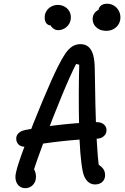

<svg xmlns="http://www.w3.org/2000/svg" viewBox="-20 -972 660 1014"><path d="M64.8 -62.3Q71.8 -98.2 113.3 -208.9Q154.8 -319.7 204.8 -439Q254.8 -558.3 284.3 -617Q307 -662.7 324.3 -688.1Q341.7 -713.5 361.1 -726.2Q380.5 -738.8 405.2 -738.8Q431.2 -738.8 447.7 -724.3Q464.2 -709.8 472.1 -681.5Q480 -653.2 480.5 -607.3Q481.2 -542.3 483.8 -421Q486.3 -311.3 491.2 -225.3Q496 -139.3 503.2 -82.5L478.7 -112.8Q506.2 -101.8 520.6 -85.9Q535 -70 535 -47.7Q535 -31.8 527.8 -20.4Q520.5 -9 508.6 -3.4Q496.7 2.2 482.5 2.2Q458.3 2.2 441.5 -15Q424.7 -32.2 417.5 -64.3Q401 -143.7 397.6 -312.2Q394.2 -480.8 398.5 -630L382.3 -634.5Q353.3 -579.5 306.3 -465.7Q259.3 -351.8 215.9 -236Q172.5 -120.2 153.2 -57L130.3 -94.7Q150.2 -94.7 160.1 -77.5Q170 -60.3 170 -38.8Q170 -20.8 162.3 -7.1Q154.7 6.7 141.8 14.2Q128.8 21.7 113.5 21.7Q95.3 21.7 82 11.1Q68.7 0.5 63.8 -18.5Q58.8 -37.5 64.8 -62.3ZM65.7 -238.2Q65 -256.2 78 -268.8Q91 -281.3 114.2 -285.7Q205.3 -302.8 301.2 -313.4Q397 -324 487.5 -327Q503.8 -327.5 516.1 -322.3Q528.3 -317.2 535.2 -307.8Q542 -298.3 542.3 -286.2Q543 -274 537.2 -263.8Q531.3 -253.5 520 -246.8Q508.7 -240.2 493.2 -239.7Q401 -236.7 304.7 -226.1Q208.3 -215.5 116.8 -198.3Q102.5 -195.8 91 -200.5Q79.5 -205.2 72.9 -215.2Q66.3 -225.3 65.7 -238.2ZM548.3 -924.3 501 -903Q496.3 -924.7 508.8 -938.5Q521.3 -952.3 545.8 -952.3Q565.7 -952.3 581.8 -942.3Q597.8 -932.3 606.9 -915.8Q616 -899.2 616 -880Q616 -861 606.8 -844.8Q597.5 -828.7 580.4 -818.9Q563.3 -809.2 540.5 -809.2Q519.7 -809.2 503.5 -817.5Q487.3 -825.8 478.3 -839.9Q469.3 -854 469.3 -871.2Q469.3 -890.8 480.2 -904.3Q491.2 -917.8 509.2 -923.1Q527.3 -928.3 548.3 -924.3ZM241 -882.5 260.8 -839.5Q241.2 -834 228.6 -845Q216 -856 216 -880.2Q216 -899.3 225.6 -914.2Q235.2 -929.2 251.2 -937.6Q267.2 -946 285.3 -946Q303.7 -946 319.4 -937.9Q335.2 -929.8 344.7 -914.9Q354.2 -900 354.2 -880.5Q354.2 -860.2 344.4 -844.8Q334.7 -829.3 319.2 -821Q303.7 -812.7 287.2 -812.7Q272.8 -812.7 260.9 -821.8Q249 -830.8 243.2 -846.9Q237.3 -863 241 -882.5Z"/></svg>

Font: Monaspace Radon Var
Style: Regular
Weight: 400
Designer: Riley Cran and the Lettermatic Team
Version: Version 1.000 (Monaspace Radon Var)